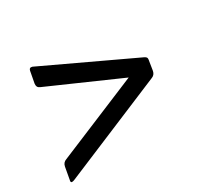

<svg xmlns="http://www.w3.org/2000/svg" viewBox="-100 -610 731 695"><g transform="rotate(-30 265.0 -262.0)"><path d="M29 -47Q24 -45 19.5 -45Q15 -45 15 -51Q15 -53 16 -56L25 -106Q28 -122 43 -127L386 -270L91 -400Q78 -405 80 -421L89 -469Q91 -479 98 -479Q101 -479 104 -478L470 -306Q481 -301 481 -294.5Q481 -288 480 -285L474 -247Q471 -231 456 -226Z"/></g></svg>

Font: Crete Round
Style: Italic
Weight: 400
Designer: Veronika Burian
Foundry: TypeTogether
Version: Version 1.001; ttfautohint (v1.6)